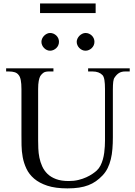

<svg xmlns="http://www.w3.org/2000/svg" viewBox="-20 -1048 763 1084"><path d="M687 -644.5Q666.5 -644.5 652.6 -636.2Q638.7 -627.9 627.4 -610.8Q621.6 -604 619.4 -586.9Q617.2 -569.8 617.2 -542V-272.5Q617.2 -238.3 614.7 -207.3Q612.3 -176.3 605.7 -149.2Q599.1 -122.1 587.9 -99.1Q576.7 -76.2 559.1 -57.6Q541 -38.6 521.5 -24.9Q502 -11.2 478.5 -2.2Q455.1 6.8 426.3 11.2Q397.5 15.6 360.8 15.6Q293 15.6 247.3 0.5Q201.7 -14.6 172.9 -39.3Q144 -64 129.2 -95.7Q114.3 -127.4 108.2 -160.9Q102.1 -194.3 101.6 -227.1Q101.1 -259.8 101.1 -285.6V-545.4Q101.1 -576.2 97.2 -595.9Q93.3 -615.7 84.5 -625.5Q76.7 -635.7 63.2 -640.1Q49.8 -644.5 29.8 -644.5H14.6V-662.1H281.7V-644.5H256.8Q236.8 -644.5 226.6 -638.2Q216.3 -631.8 207.5 -618.7Q202.1 -608.9 198.7 -591.1Q195.3 -573.2 195.3 -545.4V-256.3Q195.3 -234.9 196.3 -209.2Q197.3 -183.6 202.4 -158.2Q207.5 -132.8 218.3 -108.9Q229 -85 248 -66.4Q267.1 -47.9 296.4 -36.9Q325.7 -25.9 367.7 -25.9Q397.5 -25.9 422.6 -32Q447.8 -38.1 467.8 -47.4Q487.8 -56.6 502.7 -66.9Q517.6 -77.1 526.4 -85.4Q539.1 -97.2 547.4 -113.5Q555.7 -129.9 560.8 -148.2Q565.9 -166.5 568.4 -185.5Q570.8 -204.6 571.8 -221.9Q572.8 -239.3 572.8 -253.4V-545.4Q572.8 -576.2 569.6 -595.7Q566.4 -615.2 559.1 -623.5Q539.6 -644.5 502.4 -644.5H477.5V-662.1H712.4V-644.5ZM313 -812Q313 -801.8 309.1 -792.7Q305.2 -783.7 298.1 -776.9Q291 -770 282 -765.9Q272.9 -761.7 262.7 -761.7Q252.9 -761.7 244.1 -765.9Q235.4 -770 228.5 -777.1Q221.7 -784.2 217.8 -793.2Q213.9 -802.2 213.9 -812Q213.9 -821.3 218 -830.3Q222.2 -839.4 229 -846.2Q235.8 -853 244.6 -857.4Q253.4 -861.8 262.7 -861.8Q272.9 -861.8 282 -857.9Q291 -854 298.1 -847.2Q305.2 -840.3 309.1 -831.3Q313 -822.3 313 -812ZM513.2 -812Q513.2 -801.8 509.3 -792.7Q505.4 -783.7 498.3 -776.9Q491.2 -770 482.2 -765.9Q473.1 -761.7 462.9 -761.7Q452.6 -761.7 443.6 -765.9Q434.6 -770 427.7 -777.1Q420.9 -784.2 417 -793.2Q413.1 -802.2 413.1 -812Q413.1 -821.3 417.5 -830.3Q421.9 -839.4 428.7 -846.2Q435.5 -853 444.6 -857.4Q453.6 -861.8 462.9 -861.8Q473.1 -861.8 482.2 -857.9Q491.2 -854 498.3 -847.2Q505.4 -840.3 509.3 -831.3Q513.2 -822.3 513.2 -812ZM206.1 -974.1V-1028.3H520V-974.1Z"/></svg>

Font: Doulos SIL Am
Style: Regular
Weight: 400
Designer: Walt Agee, Victor Gaultney, Peter Martin, Debbi Hosken, Becca Hirsbrunner
Foundry: SIL International
Version: Version 5.000